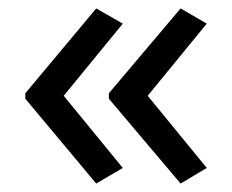

<svg xmlns="http://www.w3.org/2000/svg" viewBox="-20 -491 549 455"><path d="M40 -270 208 -471 271 -435 131 -264 271 -93 208 -56 40 -257ZM238 -270 408 -471 470 -435 330 -264 470 -93 408 -56 238 -257Z"/></svg>

Font: Noto Sans Multani
Style: Regular
Weight: 400
Designer: Monotype Design Team
Foundry: Monotype Imaging Inc.
Version: Version 2.002; ttfautohint (v1.8.4.7-5d5b)